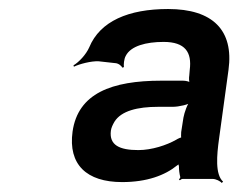

<svg xmlns="http://www.w3.org/2000/svg" viewBox="-20 -741 529 426"><path d="M466 -433 487 -586C499 -674 452 -721 353 -721C265 -721 202 -694 178 -636C171 -620 155 -603 143 -596L144 -593C156 -599 183 -606 199 -605L235 -601C242 -601 250 -595 251 -591L255 -592C254 -597 255 -610 259 -617C270 -639 304 -648 343 -648C391 -648 406 -625 401 -586L400 -574C399 -568 399 -558 402 -555L404 -557C401 -560 392 -562 386 -562H338C228 -562 153 -534 141 -449C131 -376 172 -337 251 -337C306 -337 346 -352 373 -374C375 -375 379 -378 380 -380L376 -381C376 -379 376 -375 377 -372C377 -364 378 -356 380 -348C380 -346 378 -344 377 -343L379 -341C380 -342 383 -344 385 -344H452C459 -344 469 -339 472 -335L475 -338C457 -354 461 -397 466 -433ZM226 -451C227 -458 230 -464 234 -471C249 -495 285 -504 331 -504H363C377 -504 399 -509 406 -515L403 -518C396 -512 389 -491 387 -480L382 -448C382 -445 381 -434 383 -433L386 -436C384 -438 374 -433 371 -431C350 -419 317 -408 287 -408C245 -408 222 -419 226 -451Z"/></svg>

Font: Asimov
Style: EdgeWideIt
Weight: 500
Designer: Google
Version: Version 2.000980: 2014